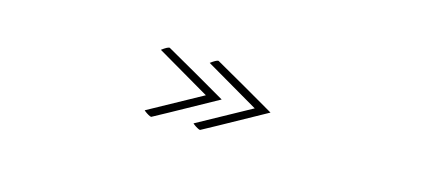

<svg xmlns="http://www.w3.org/2000/svg" viewBox="-31 -636 1062 482"><g transform="rotate(15 500.0 -395.0)"><path d="M347.2 -474.1Q361.3 -484.9 367.2 -484.9Q367.7 -484.9 446.8 -439.5Q525.9 -394 526.9 -393.1Q368.2 -305.2 367.2 -305.2Q364.7 -305.2 359.6 -308.1Q354.5 -311 350.6 -314L347.2 -316.9L485.8 -393.1ZM474.1 -474.1Q488.3 -484.9 494.1 -484.9Q494.6 -484.9 573.7 -439.5Q652.8 -394 653.8 -393.1Q495.1 -305.2 494.1 -305.2Q491.7 -305.2 486.6 -308.1Q481.4 -311 477.5 -314L474.1 -316.9L612.8 -393.1Z"/></g></svg>

Font: Anticva
Style: Regular
Weight: 400
Version: Version 1.000